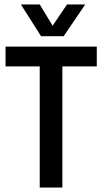

<svg xmlns="http://www.w3.org/2000/svg" viewBox="-20 -845 461 865"><path d="M165 -682 74 -825H159L217 -729L282 -825H364L267 -682ZM261 0H159V-546H5V-635H416V-546H261Z"/></svg>

Font: Gemunu Libre SemiBold
Style: Regular
Weight: 600
Designer: Puspanada Ekanayake, Sola Matas, Pathum Egodawatta, Kosala Senevirathne
Foundry: mooniak
Version: Version 1.100